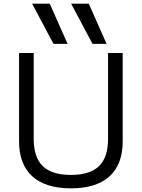

<svg xmlns="http://www.w3.org/2000/svg" viewBox="-20 -1020 775 1050"><path d="M272.6 -780 155.6 -1000H252L349.7 -780ZM486 -780 369 -1000H465.4L563 -780ZM367.7 10Q229 10 156.7 -55.7Q84.3 -121.3 84.3 -246.7V-730H164.4V-260Q164.4 -159.4 214 -111.4Q263.7 -63.4 367.7 -63.4Q471.6 -63.4 521.3 -111.4Q570.9 -159.4 570.9 -260V-730H651V-246.7Q651 -121.3 579 -55.7Q507 10 367.7 10Z"/></svg>

Font: M PLUS 1 Thin
Style: Regular
Weight: 100
Designer: Coji Morishita
Foundry: UNDERFOREST DESIGN
Version: Version 1.001